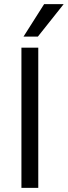

<svg xmlns="http://www.w3.org/2000/svg" viewBox="-20 -903 326 923"><path d="M83 0V-674H164V0ZM93 -727 192 -883H286L162 -727Z"/></svg>

Font: Hind Regular
Style: Regular
Weight: 400
Designer: Manushi Parikh, Satya Rajpurohit
Foundry: Indian Type Foundry
Version: Version 1.201;PS 1.0;hotconv 1.0.78;makeotf.lib2.5.61930; tt